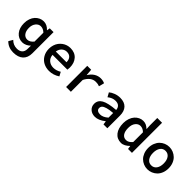

<svg xmlns="http://www.w3.org/2000/svg" viewBox="164 -1887 3270 3270"><g transform="rotate(45 1799.0 -251.5)"><path d="M274.9 222.2Q158.7 222.2 82 144L126 68.8Q187.5 131.8 274.9 131.8Q337.4 131.8 372.1 99.4Q406.7 66.9 407.2 7.8L409.2 -75.2Q381.3 -45.4 342 -27.1Q302.7 -8.8 263.2 -8.8Q169.4 -8.8 111.8 -78.4Q54.2 -147.9 54.2 -263.2Q54.2 -321.3 71.8 -370.6Q89.4 -419.9 119.4 -452.9Q149.4 -485.8 189 -504.4Q228.5 -522.9 272 -522.9Q352.1 -522.9 414.1 -455.1H418L426.8 -509.8H518.1V0Q518.1 107.4 455.3 164.8Q392.6 222.2 274.9 222.2ZM291 -102.1Q351.1 -102.1 402.8 -167V-379.9Q354.5 -428.2 295.9 -428.2Q244.6 -428.2 207.3 -382.6Q169.9 -336.9 169.9 -265.1Q169.9 -189.9 202.9 -146Q235.8 -102.1 291 -102.1Z M929.7 13.2Q854.5 13.2 794.2 -18.3Q733.9 -49.8 697.8 -111.6Q661.6 -173.3 661.6 -254.9Q661.6 -303.2 675.5 -346.2Q689.5 -389.2 713.6 -421.1Q737.8 -453.1 769.8 -476.3Q801.8 -499.5 838.9 -511.2Q876 -522.9 914.6 -522.9Q1021.5 -522.9 1081.5 -456.1Q1141.6 -389.2 1141.6 -280.8Q1141.6 -256.8 1136.7 -224.1H779.8Q784.7 -155.3 830.6 -116.2Q876.5 -77.1 944.8 -77.1Q1013.7 -77.1 1082.5 -119.1L1121.6 -46.9Q1030.8 13.2 929.7 13.2ZM778.8 -303.2H1036.6Q1036.6 -365.2 1005.6 -399.7Q974.6 -434.1 916.5 -434.1Q865.2 -434.1 826.9 -399.4Q788.6 -364.7 778.8 -303.2Z M1330.1 0V-509.8H1424.3L1434.1 -393.1H1437Q1474.6 -455.6 1528.6 -489.3Q1582.5 -522.9 1646 -522.9Q1698.2 -522.9 1742.2 -502L1717.3 -404.8Q1690.9 -414.1 1673.1 -417.5Q1655.3 -420.9 1628.4 -420.9Q1513.7 -420.9 1445.3 -285.2V0Z M2033.7 13.2Q1961.9 13.2 1915.8 -28.6Q1869.6 -70.3 1869.6 -136.2Q1869.6 -223.1 1949 -267.6Q2028.3 -312 2210 -326.2Q2207 -373.5 2178.2 -401.9Q2149.4 -430.2 2091.8 -430.2Q2019 -430.2 1951.7 -375L1909.7 -451.2Q1944.8 -481.4 1999.3 -502.2Q2053.7 -522.9 2113.8 -522.9Q2215.8 -522.9 2269.8 -466.3Q2323.7 -409.7 2323.7 -304.2V0H2231L2221.7 -64H2217.8Q2120.6 13.2 2033.7 13.2ZM2068.8 -78.1Q2138.2 -78.1 2210 -142.1V-253.9Q2124 -247.6 2072.3 -232.2Q2020.5 -216.8 2000.7 -196Q1981 -175.3 1981 -145Q1981 -111.3 2005.4 -94.7Q2029.8 -78.1 2068.8 -78.1Z M2662.6 13.2Q2566.4 13.2 2509.5 -58.1Q2452.6 -129.4 2452.6 -254.9Q2452.6 -315.4 2470.7 -366.7Q2488.8 -418 2519 -451.7Q2549.3 -485.4 2588.1 -504.2Q2627 -522.9 2668.5 -522.9Q2709.5 -522.9 2741.2 -507.6Q2772.9 -492.2 2805.7 -460.9L2801.3 -548.8V-725.1H2916.5V0H2822.3L2813.5 -61H2810.5Q2778.3 -28.3 2740 -7.6Q2701.7 13.2 2662.6 13.2ZM2689.5 -82Q2750.5 -82 2801.3 -146V-379.9Q2752.9 -428.2 2696.3 -428.2Q2643.1 -428.2 2606.7 -381.3Q2570.3 -334.5 2570.3 -255.9Q2570.3 -172.4 2601.6 -127.2Q2632.8 -82 2689.5 -82Z M3391.1 -5.1Q3346.7 13.2 3297.9 13.2Q3249 13.2 3204.8 -5.1Q3160.6 -23.4 3126.7 -56.9Q3092.8 -90.3 3072.5 -141.6Q3052.2 -192.9 3052.2 -254.9Q3052.2 -316.9 3072.5 -368.2Q3092.8 -419.4 3126.7 -452.9Q3160.6 -486.3 3204.8 -504.6Q3249 -522.9 3297.9 -522.9Q3346.7 -522.9 3391.1 -504.6Q3435.5 -486.3 3470 -452.9Q3504.4 -419.4 3524.7 -368.2Q3544.9 -316.9 3544.9 -254.9Q3544.9 -192.9 3524.7 -141.6Q3504.4 -90.3 3470 -56.9Q3435.5 -23.4 3391.1 -5.1ZM3297.9 -81.1Q3357.9 -81.1 3392.6 -128.2Q3427.2 -175.3 3427.2 -254.9Q3427.2 -334 3392.6 -381.6Q3357.9 -429.2 3297.9 -429.2Q3238.3 -429.2 3204.1 -381.6Q3169.9 -334 3169.9 -254.9Q3169.9 -175.3 3204.1 -128.2Q3238.3 -81.1 3297.9 -81.1Z"/></g></svg>

Font: Office Code Pro Medium
Style: Regular
Weight: 500
Designer: Nathan Rutzky & Paul D. Hunt
Foundry: Adobe Systems Incorporated
Version: Version 1.004;PS 001.004;hotconv 1.0.70;makeotf.lib2.5.58329